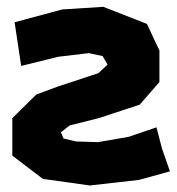

<svg xmlns="http://www.w3.org/2000/svg" viewBox="-20 -534 525 571"><path d="M23.4 -467.8 43 -337.9 153.3 -365.2 244.1 -376 285.2 -367.2 299.8 -341.8 272.5 -316.4 151.4 -276.4 87.9 -252.9 16.6 -182.6V-71.3L107.4 -2L247.1 17.6L393.6 1L485.4 -24.4L461.9 -91.8L445.3 -155.3L362.3 -127L271.5 -111.3L206.1 -113.3L168.9 -122.1L161.1 -140.6L187.5 -161.1L273.4 -182.6L395.5 -222.7L454.1 -290V-383.8L417 -462.9L287.1 -513.7L165 -505.9Z"/></svg>

Font: MaokenAssortedSans-TC
Style: Regular
Weight: 500
Version: Version 0.83